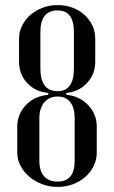

<svg xmlns="http://www.w3.org/2000/svg" viewBox="-20 -728 449 756"><path d="M157 -353 170 -355V-362L157 -364Q113 -371 84 -404.5Q55 -438 55 -485V-576Q55 -603 67 -627Q79 -651 99.5 -669Q120 -687 148 -697.5Q176 -708 207 -708Q238 -708 265 -698Q292 -688 312 -670Q332 -652 343.5 -628Q355 -604 355 -576V-485Q355 -439 326.5 -405.5Q298 -372 254 -364L241 -362V-355L254 -353Q300 -345 330.5 -310.5Q361 -276 361 -229V-127Q361 -99 349 -74.5Q337 -50 316 -31.5Q295 -13 267 -2.5Q239 8 207 8Q174 8 145.5 -3Q117 -14 95 -32.5Q73 -51 60.5 -75.5Q48 -100 48 -127V-229Q48 -276 78.5 -310.5Q109 -345 157 -353ZM207 -369Q271 -369 271 -458V-602Q271 -687 207 -687Q139 -687 139 -602V-458Q139 -369 207 -369ZM207 -13Q274 -13 274 -95V-262Q274 -304 256.5 -326Q239 -348 207 -348Q174 -348 154.5 -325Q135 -302 135 -262V-95Q135 -55 153.5 -34Q172 -13 207 -13Z"/></svg>

Font: Moniqa SemBd Narrow Heading
Style: Regular
Weight: 600
Width: 4
Designer: Rajesh Rajput
Foundry: Rajesh Rajput
Version: Version 1.000